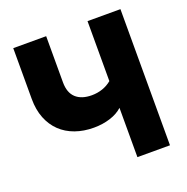

<svg xmlns="http://www.w3.org/2000/svg" viewBox="-138 -869 1019 1047"><g transform="rotate(-20 371.0 -345.0)"><path d="M241 -740V-472Q241 -412 273.5 -382Q306 -352 366 -352Q398 -352 427.5 -362Q457 -372 481 -392V-740H672V50H483V-236Q455 -210 411 -196Q367 -182 316 -182Q257 -182 208 -199.5Q159 -217 124 -250.5Q89 -284 69.5 -333Q50 -382 50 -445V-740Z"/></g></svg>

Font: OA Gothic ExtraBold
Style: Regular
Weight: 800
Designer: Choi Chi-young, Lee Jaesang, Lee Juhyun, Han Dohee
Foundry: DDUNGSANG CORP.
Version: Version 1.000;Build 20210203